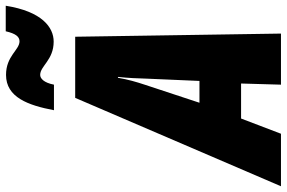

<svg xmlns="http://www.w3.org/2000/svg" viewBox="-243 -814 999 669"><g transform="rotate(-90 256.5 -479.5)"><path d="M207 -791H296C303 -827 318 -839 330 -839C361 -839 382 -792 446 -792C496 -792 551 -833 571 -959H482C474 -924 463 -911 447 -911C417 -911 396 -958 330 -958C252 -958 224 -881 207 -791ZM-58 0H125L178 -139H300L296 0H474L463 -717H250ZM233 -284 295 -472C306 -505 314 -533 320 -568H323C319 -531 318 -501 317 -469L309 -284Z"/></g></svg>

Font: Noto Sans ExtraCondensed Black
Style: Italic
Weight: 900
Width: 2
Italic angle: -12°
Designer: Monotype Design Team
Foundry: Monotype Imaging Inc.
Version: Version 2.013